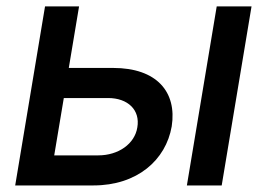

<svg xmlns="http://www.w3.org/2000/svg" viewBox="-20 -565 812 585"><path d="M26.3 0H264.6C398.1 0 485.4 -77.4 503.2 -180C519.5 -284.8 457.7 -358 324.6 -358H189.6L220.9 -545.5H117.2ZM145.2 -91.6 174.4 -266.3H309.3C369.7 -266.3 407.7 -229.8 398.4 -176.8C390.6 -126.8 340.9 -91.6 279.5 -91.6ZM549.4 0H655.5L746.4 -545.5H640.3Z"/></svg>

Font: Margiela Sans Medium
Style: Italic
Weight: 500
Italic angle: -9.39999°
Designer: Stefan Endress, Andreas Faust
Version: Version 1.100;FEAKit 1.0